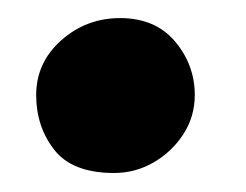

<svg xmlns="http://www.w3.org/2000/svg" viewBox="-20 -524 265 207"><path d="M103 -337.5Q58 -337.5 38.5 -362.5Q19 -387.5 19 -421.5Q19 -456.5 46 -480.5Q73 -504.5 109.5 -504.5Q147.5 -504.5 168.8 -479.2Q190 -454 190 -421.5Q190 -398.5 177.8 -379.5Q165.5 -360.5 145.8 -349Q126 -337.5 103 -337.5Z"/></svg>

Font: Grandstander Thin
Style: Bold
Weight: 700
Version: Version 1.200